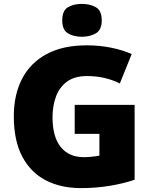

<svg xmlns="http://www.w3.org/2000/svg" viewBox="-20 -1050 780 987"><path d="M364 -511H672V-126Q617 -107 545.5 -95Q474 -83 396 -83Q293 -83 215.5 -123Q138 -163 94.5 -245Q51 -327 51 -452Q51 -564 94 -646Q137 -728 220.5 -772.5Q304 -817 426 -817Q493 -817 553 -804.5Q613 -792 657 -772L596 -621Q558 -640 516 -649.5Q474 -659 427 -659Q363 -659 324 -630Q285 -601 267.5 -553Q250 -505 250 -447Q250 -347 292 -294.5Q334 -242 412 -242Q429 -242 453.5 -244.5Q478 -247 491 -250V-362H364ZM401 -1030Q442 -1030 472.5 -1013Q503 -996 503 -945Q503 -896 472.5 -878.5Q442 -861 401 -861Q359 -861 329.5 -878.5Q300 -896 300 -945Q300 -996 329.5 -1013Q359 -1030 401 -1030Z"/></svg>

Font: Noto Sans Kannada UI Black
Style: Regular
Weight: 900
Designer: Jelle Bosma - Monotype Design Team
Foundry: Monotype Imaging Inc.
Version: Version 2.005; ttfautohint (v1.8.4.7-5d5b)